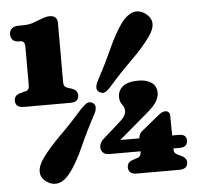

<svg xmlns="http://www.w3.org/2000/svg" viewBox="-52 -773 864 840"><g transform="rotate(-5 380.0 -353.5)"><path d="M52 -621.5Q34 -621.5 25.5 -631Q17 -640.5 17 -655.5Q17 -670.5 27 -680.2Q37 -690 55.5 -690H72.5Q102 -690 121.5 -696.8Q141 -703.5 160.5 -711.5Q181 -719.5 196 -719.5Q230 -719.5 230 -686.5V-426Q230 -415.5 233.5 -410.2Q237 -405 243 -402.5L264 -395.5Q290.5 -387.5 290.5 -364Q290.5 -334 254.5 -334H49.5Q12.5 -334 12.5 -364Q12.5 -389 39.5 -395.5L66 -402.5Q79 -406 79 -426V-590.5Q79 -609.5 74 -615.5Q69 -621.5 57 -621.5ZM452.5 -224.5Q489 -254.5 489 -276.5Q489 -294.5 478.5 -307Q468 -319.5 468 -341.5Q468 -369.5 490.2 -387.2Q512.5 -405 558.5 -405Q594.5 -405 616.2 -389.5Q638 -374 638 -344Q638 -328.5 627.2 -308Q616.5 -287.5 574.5 -253L457 -153H541Q542 -172.5 555 -183L631.5 -245.5Q643 -255 649.8 -258Q656.5 -261 663.5 -261Q684 -261 684 -237L685 -153H713.5Q747.5 -153 747.5 -126.5Q747.5 -96 713.5 -96H685.5V-93Q685.5 -82.5 688.8 -77.8Q692 -73 698 -69.5L713.5 -62Q740 -51 740 -31Q740 -0.5 703 -0.5H516Q479.5 -0.5 479.5 -31Q479.5 -55 506.5 -62L528 -69.5Q541 -75 541 -93V-96H403Q386 -96 376.5 -105.5Q367 -115 367 -130Q367 -138.5 372.2 -148.8Q377.5 -159 393 -171.5ZM434 -388.5Q418 -371 407.2 -366.5Q396.5 -362 382.5 -371Q362.5 -385 383.5 -423Q419.5 -490 448.8 -555Q478 -620 508.5 -662.5Q532.5 -695 559.2 -704.2Q586 -713.5 614 -694.5Q668 -656.5 617.5 -589Q587.5 -547 536 -496.5Q484.5 -446 434 -388.5ZM300 -305Q317 -322.5 328 -327.5Q339 -332.5 352.5 -324Q373 -308.5 351 -270.5Q315 -203.5 286 -138.2Q257 -73 226.5 -31.5Q202.5 1.5 175.5 10.2Q148.5 19 120.5 0.5Q94 -17 93.8 -44.8Q93.5 -72.5 117.5 -105Q147.5 -146.5 199 -197.5Q250.5 -248.5 300 -305Z"/></g></svg>

Font: Fraunces 144pt SuperSoft Black
Style: Regular
Weight: 900
Version: Version 1.000;[b76b70a41]